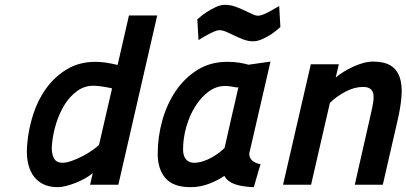

<svg xmlns="http://www.w3.org/2000/svg" viewBox="-20 -765 1683 795"><path d="M470 0H353L364 -48Q351 -37 332.5 -26.5Q314 -16 293.5 -8Q273 0 253.5 5Q234 10 220 10Q181 10 155 -4.5Q129 -19 114 -43.5Q99 -68 94 -101Q89 -134 93 -171Q98 -231 117.5 -291.5Q137 -352 172 -400Q207 -448 257.5 -478.5Q308 -509 376 -509Q396 -509 419.5 -505.5Q443 -502 467 -496L514 -701H631ZM239 -91Q255 -91 277.5 -99Q300 -107 322 -118.5Q344 -130 362.5 -143Q381 -156 390 -165L444 -399Q424 -404 401 -407Q378 -410 367 -410Q329 -410 298.5 -387.5Q268 -365 246.5 -330Q225 -295 211.5 -250.5Q198 -206 195 -163Q192 -136 201.5 -113.5Q211 -91 239 -91Z M1012 -129Q1012 -111 1024.5 -100Q1037 -89 1059 -85Q1051 -61 1044.5 -37Q1038 -13 1031 10Q980 8 950.5 -3Q921 -14 909 -37Q884 -19 846.5 -4.5Q809 10 769 10Q698 10 665.5 -27Q633 -64 633 -128Q633 -198 652 -266Q671 -334 707.5 -388Q744 -442 797.5 -475.5Q851 -509 921 -509Q949 -509 970.5 -505.5Q992 -502 1009 -497L1100 -510ZM784 -91Q801 -91 820 -97Q839 -103 856 -112.5Q873 -122 887.5 -133Q902 -144 910 -153L938 -277Q946 -309 952.5 -339.5Q959 -370 967 -403H959Q948 -405 936 -407Q924 -409 912 -409Q875 -409 843.5 -385.5Q812 -362 788.5 -324.5Q765 -287 751.5 -240Q738 -193 738 -145Q738 -121 749.5 -106Q761 -91 784 -91ZM1141 -653Q1122 -636 1103 -623Q1086 -612 1066 -603Q1046 -594 1028 -594Q1009 -594 989.5 -601Q970 -608 952 -617Q934 -626 917.5 -633Q901 -640 889 -640Q879 -640 864.5 -633.5Q850 -627 836 -619Q819 -610 802 -599L797 -685Q816 -702 836 -715Q853 -726 873 -735.5Q893 -745 912 -745Q933 -745 953 -738Q973 -731 991 -722.5Q1009 -714 1023.5 -707Q1038 -700 1049 -700Q1058 -700 1072.5 -706Q1087 -712 1101 -720Q1118 -729 1136 -740Z M1152 0 1267 -499H1383L1370 -444Q1384 -456 1402.5 -467.5Q1421 -479 1441.5 -488.5Q1462 -498 1483.5 -504Q1505 -510 1525 -510Q1571 -510 1597.5 -493.5Q1624 -477 1635 -445Q1646 -413 1642.5 -366.5Q1639 -320 1625 -261L1565 0H1449L1508 -260Q1515 -291 1521 -318Q1527 -345 1527 -364Q1527 -383 1517 -394Q1507 -405 1483 -405Q1447 -405 1409.5 -385Q1372 -365 1346 -339L1268 0Z"/></svg>

Font: Panefresco 800wt
Style: Italic
Weight: 800
Foundry: Campivisivi & Chank Co
Version: Version 1.001